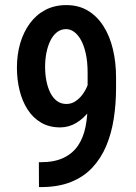

<svg xmlns="http://www.w3.org/2000/svg" viewBox="-20 -741 540 765"><path d="M134.8 -94.7H142.1Q197.3 -94.7 233.6 -112.3Q270 -129.9 291 -161.1Q312 -192.4 320.6 -234.9Q329.1 -277.3 329.1 -327.1V-451.2Q329.1 -494.1 322 -526.6Q314.9 -559.1 303 -580.8Q291 -602.5 275.6 -613.8Q260.3 -625 243.7 -625Q223.1 -625 207.5 -613Q191.9 -601.1 181.4 -580.3Q170.9 -559.6 165.3 -532.5Q159.7 -505.4 159.7 -475.1Q159.7 -445.8 164.8 -419.2Q169.9 -392.6 180.4 -371.6Q190.9 -350.6 207 -338.6Q223.1 -326.7 245.1 -326.7Q263.7 -326.7 280 -337.2Q296.4 -347.7 309.3 -365.2Q322.3 -382.8 330.3 -404.8Q338.4 -426.8 339.4 -450.2L382.3 -435.1Q382.3 -398.4 369.9 -362.8Q357.4 -327.1 335.2 -297.9Q313 -268.6 283.4 -251Q253.9 -233.4 219.7 -233.4Q175.8 -233.4 143.3 -252.7Q110.8 -272 89.6 -305.2Q68.4 -338.4 57.9 -381.3Q47.4 -424.3 47.4 -471.7Q47.4 -523.4 60.5 -568.4Q73.7 -613.3 98.9 -647.7Q124 -682.1 160.6 -701.4Q197.3 -720.7 244.1 -720.7Q293.5 -720.7 330.3 -698.5Q367.2 -676.3 392.3 -636.7Q417.5 -597.2 429.9 -544.7Q442.4 -492.2 442.4 -432.1V-390.1Q442.4 -327.1 433.3 -268.6Q424.3 -210 403.6 -160.4Q382.8 -110.8 348.4 -73.7Q314 -36.6 263.2 -16.1Q212.4 4.4 143.1 4.4H135.3Z"/></svg>

Font: Roboto Condensed Medium
Style: Regular
Weight: 500
Designer: Christian Robertson
Foundry: Google
Version: Version 3.0